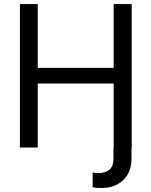

<svg xmlns="http://www.w3.org/2000/svg" viewBox="-20 -727 746 946"><path d="M627.9 0V55.7Q627.9 99.6 609.4 131.8Q590.8 164.1 557.6 181.6Q524.4 199.2 483.4 199.2Q458 199.2 446.3 197.3Q442.4 197.3 436.5 195.3V123Q437.5 123 439 123Q440.4 123 441.4 124Q453.1 126 462.9 126Q499 126 519 109.4Q539.1 92.8 539.1 53.7V0ZM78.1 -707H166V-392.6H540V-707H628.9V0H540V-315.4H166V0H78.1Z"/></svg>

Font: Pretendard GOV Variable
Style: Regular
Weight: 400
Designer: Base glyphs from Inter by Rasmus Andersson; Hangul glyphs from Noto Sans CJK(Source Han Sans) by Jang Soo-young and Kang
Foundry: Kil Hyung-jin
Version: Version 1.307;Glyphs 3.2 (3192)